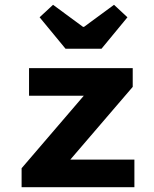

<svg xmlns="http://www.w3.org/2000/svg" viewBox="-20 -780 640 800"><path d="M70 0V-79L329 -381H101V-496H533V-418L273 -115H540V0ZM253 -577 145 -708 201 -760 326 -668H330L455 -760L511 -708L403 -577Z"/></svg>

Font: Source Code Pro ExtraLight
Style: Bold
Weight: 700
Monospace: yes
Version: Version 1.018;hotconv 1.0.116;makeotfexe 2.5.65601